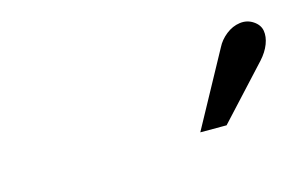

<svg xmlns="http://www.w3.org/2000/svg" viewBox="-36 -809 433 275"><g transform="rotate(-15 180.5 -671.5)"><path d="M345 -680Q354 -690 358 -700.5Q362 -711 360.5 -720Q359 -729 350 -735Q341 -741 330 -739.5Q319 -738 309.5 -730.5Q300 -723 295 -713L235 -603H274Z"/></g></svg>

Font: Advent Pro Medium
Style: Italic
Weight: 500
Italic angle: -12°
Version: Version 3.000